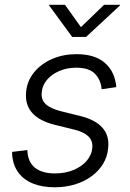

<svg xmlns="http://www.w3.org/2000/svg" viewBox="-20 -774 545 805"><path d="M209.5 11.2Q157.2 11.2 118.4 -4.4Q79.6 -20 57.1 -50.3Q34.7 -80.6 31.2 -123.5Q30.8 -127.9 30.8 -130.4Q30.8 -132.8 30.8 -137.2L94.7 -145Q96.2 -95.2 126.2 -71Q156.2 -46.9 210.4 -46.9Q252.9 -46.9 287.6 -61Q322.3 -75.2 343.5 -99.9Q364.7 -124.5 367.2 -155.8Q369.1 -183.6 350.8 -201.9Q332.5 -220.2 293.5 -230L208.5 -251Q144.5 -267.1 114.5 -301.3Q84.5 -335.4 89.4 -387.2Q93.3 -434.6 122.8 -470.7Q152.3 -506.8 198.7 -526.9Q245.1 -546.9 300.3 -546.9Q374 -546.9 415 -514.2Q456.1 -481.4 465.3 -425.8Q466.3 -421.4 466.8 -417.5Q467.3 -413.6 467.3 -408.7L406.2 -399.9Q402.3 -440.9 377.2 -465.6Q352.1 -490.2 299.3 -490.2Q260.7 -490.2 228.5 -476.3Q196.3 -462.4 176.5 -438.7Q156.7 -415 154.8 -384.8Q152.3 -355.5 171.9 -337.2Q191.4 -318.8 235.8 -307.6L316.4 -287.6Q379.9 -272 409.4 -238.5Q439 -205.1 433.6 -154.3Q430.7 -117.2 412.1 -86.9Q393.6 -56.6 363 -34.4Q332.5 -12.2 293.2 -0.5Q253.9 11.2 209.5 11.2ZM252.4 -753.9 319.3 -660.2 416.5 -753.9H483.4L482.9 -751L340.8 -619.1H282.7L186 -751L186.5 -753.9Z"/></svg>

Font: Inter 18pt Light
Style: Italic
Weight: 300
Italic angle: -9.3988°
Designer: Rasmus Andersson
Foundry: rsms
Version: Version 4.001;git-66647c0bb